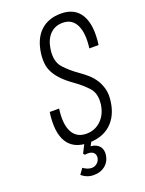

<svg xmlns="http://www.w3.org/2000/svg" viewBox="-162 -774 784 1035"><g transform="rotate(-20 230.0 -256.5)"><path d="M84 -218Q68 -106 103.5 -48Q139 10 224 10Q304 10 352.5 -34Q401 -78 412 -157Q418 -197 410.5 -227.5Q403 -258 387.5 -282.5Q372 -307 350.5 -326Q329 -345 306 -361Q261 -392 227.5 -429Q194 -466 204 -535Q212 -588 240.5 -617Q269 -646 313 -646Q367 -646 390 -599Q413 -552 402 -467H455Q470 -578 435.5 -637Q401 -696 321 -696Q249 -696 204 -654Q159 -612 148 -531Q144 -500 147 -472.5Q150 -445 163.5 -420Q177 -395 201 -370.5Q225 -346 262 -320Q303 -291 334 -257Q365 -223 357 -161Q349 -106 314.5 -73Q280 -40 231 -40Q174 -40 150 -86.5Q126 -133 138 -218ZM184 64Q186 63 190.5 62.5Q195 62 201 62Q222 62 233 72.5Q244 83 242 102Q239 120 225.5 131.5Q212 143 194 143Q183 143 171 138.5Q159 134 146 125L123 157Q138 170 155 176.5Q172 183 192 183Q232 183 258 161.5Q284 140 289 105Q294 73 277.5 53.5Q261 34 228 31L249 -8H208L176 55Z"/></g></svg>

Font: Secuela ExtLt
Style: Italic
Weight: 200
Italic angle: -8°
Designer: Fernando Haro
Foundry: deFharo
Version: Version 1.704